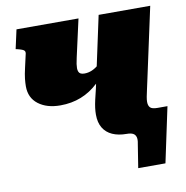

<svg xmlns="http://www.w3.org/2000/svg" viewBox="-79 -619 827 854"><g transform="rotate(-10 334.5 -192.0)"><path d="M293 -373Q289 -356 287.5 -345Q286 -334 286 -326Q286 -318 288.5 -311Q291 -304 297.5 -300.5Q304 -297 315 -297Q333 -297 350 -304.5Q367 -312 383.5 -327Q400 -342 414 -365L420 -326Q393 -277 357.5 -243.5Q322 -210 279 -193Q236 -176 185 -176Q124 -176 86 -205Q48 -234 48 -286Q48 -301 50 -320Q52 -339 59 -369L73 -431Q74 -438 71 -442Q68 -446 60.5 -449Q53 -452 41 -455L32 -457L51 -543H331ZM453 0Q416 0 389 -12Q362 -24 347.5 -48Q333 -72 333 -108Q333 -123 335 -138.5Q337 -154 341.5 -174Q346 -194 353 -222L422 -543H655L586 -224Q581 -200 576.5 -180.5Q572 -161 569.5 -147.5Q567 -134 567 -124Q567 -107 575.5 -98.5Q584 -90 608 -90H653L600 159H477L494 52Q498 33 494.5 21.5Q491 10 481 5Q471 0 453 0Z"/></g></svg>

Font: Roboto Serif Black
Style: Italic
Weight: 900
Italic angle: -10°
Version: Version 1.008